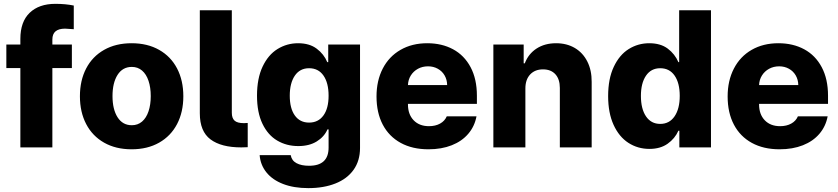

<svg xmlns="http://www.w3.org/2000/svg" viewBox="-20 -760 4322 990"><path d="M350.6 -409.2H250V0H85V-409.2H12.7V-530.3H85V-559.6Q85 -647.9 133.1 -694.1Q181.2 -740.2 265.6 -740.2Q317.9 -740.2 360.4 -731.4V-609.4Q326.7 -612.3 315.4 -612.3Q283.2 -612.3 266.6 -598.6Q250 -585 250 -555.7V-530.3H350.6Z M392.1 -263.7Q392.1 -345.2 424.3 -407Q456.5 -468.8 516.8 -502.9Q577.1 -537.1 658.7 -537.1Q740.2 -537.1 800.5 -502.9Q860.8 -468.8 893.1 -407Q925.3 -345.2 925.3 -263.7Q925.3 -182.1 893.1 -120.4Q860.8 -58.6 800.5 -24.4Q740.2 9.8 658.7 9.8Q577.1 9.8 516.8 -24.4Q456.5 -58.6 424.3 -120.4Q392.1 -182.1 392.1 -263.7ZM757.3 -264.6Q757.3 -309.1 745.8 -343.3Q734.4 -377.4 712.4 -396.2Q690.4 -415 659.7 -415Q612.3 -415 586.2 -374Q560.1 -333 560.1 -264.6Q560.1 -196.3 586.2 -155.3Q612.3 -114.3 659.7 -114.3Q690.4 -114.3 712.4 -133.1Q734.4 -151.9 745.8 -186Q757.3 -220.2 757.3 -264.6Z M1237.8 -125 1257.3 -126V-1Q1245.6 0 1224.1 0Q1120.6 0 1065.4 -41.3Q1010.3 -82.5 1010.3 -175.8V-707H1175.3V-178.7Q1175.3 -150.9 1189.5 -137.9Q1203.6 -125 1237.8 -125Z M1318.8 40H1479Q1483.9 67.9 1508.8 81.3Q1533.7 94.7 1573.7 94.7Q1674.3 94.7 1674.3 1V-92.8H1668.5Q1651.9 -54.7 1613.3 -30.8Q1574.7 -6.8 1518.1 -6.8Q1457.5 -6.8 1409.4 -35.2Q1361.3 -63.5 1333.3 -121.8Q1305.2 -180.2 1305.2 -266.6Q1305.2 -355.5 1334 -416.5Q1362.8 -477.5 1411.1 -507.3Q1459.5 -537.1 1517.1 -537.1Q1575.7 -537.1 1613 -509Q1650.4 -481 1667.5 -439.5H1672.4V-530.3H1836.4V2.9Q1836.4 68.8 1803.2 115.5Q1770 162.1 1709.7 186Q1649.4 210 1569.8 210Q1495.1 210 1439.9 188.7Q1384.8 167.5 1353.8 128.9Q1322.8 90.3 1318.8 40ZM1674.3 -266.6Q1674.3 -332.5 1647.9 -370.4Q1621.6 -408.2 1573.7 -408.2Q1526.4 -408.2 1500.2 -369.9Q1474.1 -331.5 1474.1 -266.6Q1474.1 -201.2 1500.2 -164.6Q1526.4 -127.9 1573.7 -127.9Q1621.1 -127.9 1647.7 -164.6Q1674.3 -201.2 1674.3 -266.6Z M1921.4 -262.7Q1921.4 -344.2 1953.6 -406.5Q1985.8 -468.8 2045.2 -502.9Q2104.5 -537.1 2183.1 -537.1Q2258.3 -537.1 2316.2 -505.9Q2374 -474.6 2406.5 -413.6Q2439 -352.5 2439 -266.6V-224.6H2083.5V-221.7Q2083.5 -170.4 2112.8 -139.9Q2142.1 -109.4 2191.9 -109.4Q2225.1 -109.4 2249.3 -122.8Q2273.4 -136.2 2283.7 -160.2H2437Q2427.2 -108.4 2394.5 -70.1Q2361.8 -31.7 2309.3 -11Q2256.8 9.8 2189 9.8Q2106.4 9.8 2046.1 -23.2Q1985.8 -56.2 1953.6 -117.4Q1921.4 -178.7 1921.4 -262.7ZM2285.6 -321.3Q2285.2 -349.1 2272.5 -371.1Q2259.8 -393.1 2237.3 -405.5Q2214.8 -418 2187 -418Q2158.2 -418 2135 -405.3Q2111.8 -392.6 2098.1 -370.6Q2084.5 -348.6 2083.5 -321.3Z M2689 0H2523.9V-530.3H2680.2V-433.6H2686Q2704.6 -482.4 2746.8 -509.8Q2789.1 -537.1 2847.2 -537.1Q2902.3 -537.1 2944.1 -512.5Q2985.8 -487.8 3008.5 -442.6Q3031.2 -397.5 3030.8 -337.9V0H2866.7V-306.6Q2866.7 -351.6 2843.8 -377Q2820.8 -402.3 2779.8 -402.3Q2738.3 -402.3 2713.6 -376Q2689 -349.6 2689 -303.7Z M3115.7 -264.6Q3115.7 -354 3144.8 -415.5Q3173.8 -477.1 3221.9 -507.1Q3270 -537.1 3327.6 -537.1Q3386.2 -537.1 3423.1 -509.3Q3460 -481.4 3478 -439.5H3481.9V-707H3646V0H3482.9V-85.9H3478Q3460 -45.4 3422.4 -18.8Q3384.8 7.8 3328.6 7.8Q3268.6 7.8 3220.2 -23.4Q3171.9 -54.7 3143.8 -116.2Q3115.7 -177.7 3115.7 -264.6ZM3484.9 -265.6Q3484.9 -332 3458.5 -370.1Q3432.1 -408.2 3384.3 -408.2Q3336.9 -408.2 3310.8 -369.6Q3284.7 -331.1 3284.7 -265.6Q3284.7 -198.7 3311 -159.9Q3337.4 -121.1 3384.3 -121.1Q3431.6 -121.1 3458.3 -160.2Q3484.9 -199.2 3484.9 -265.6Z M3731.9 -262.7Q3731.9 -344.2 3764.2 -406.5Q3796.4 -468.8 3855.7 -502.9Q3915 -537.1 3993.7 -537.1Q4068.8 -537.1 4126.7 -505.9Q4184.6 -474.6 4217 -413.6Q4249.5 -352.5 4249.5 -266.6V-224.6H3894V-221.7Q3894 -170.4 3923.3 -139.9Q3952.6 -109.4 4002.4 -109.4Q4035.6 -109.4 4059.8 -122.8Q4084 -136.2 4094.2 -160.2H4247.6Q4237.8 -108.4 4205.1 -70.1Q4172.4 -31.7 4119.9 -11Q4067.4 9.8 3999.5 9.8Q3917 9.8 3856.7 -23.2Q3796.4 -56.2 3764.2 -117.4Q3731.9 -178.7 3731.9 -262.7ZM4096.2 -321.3Q4095.7 -349.1 4083 -371.1Q4070.3 -393.1 4047.9 -405.5Q4025.4 -418 3997.6 -418Q3968.8 -418 3945.6 -405.3Q3922.4 -392.6 3908.7 -370.6Q3895 -348.6 3894 -321.3Z"/></svg>

Font: Pretendard GOV ExtraBold
Style: Regular
Weight: 800
Designer: Base glyphs from Inter by Rasmus Andersson; Hangeul glyphs from Noto Sans CJK(Source Han Sans) by Jang Soo-young and Kan
Foundry: Kil Hyung-jin
Version: Version 1.309